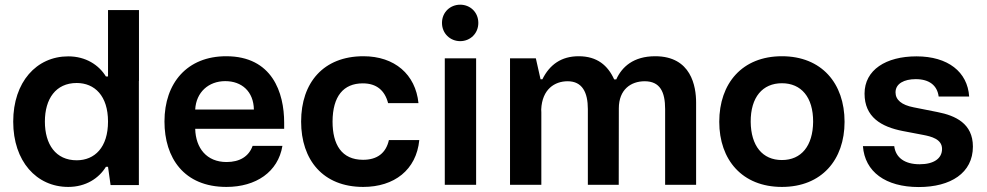

<svg xmlns="http://www.w3.org/2000/svg" viewBox="-20 -772 4123 802"><path d="M560.5 -730H431.2V-452.6H422.4C393.1 -500.5 338.4 -536.6 265.1 -536.6C132.3 -536.6 35.2 -429.2 35.2 -264.2C35.2 -264.2 35.2 -263.7 35.2 -263.7C35.2 -98.6 132.3 8.8 265.1 8.8C338.4 8.8 393.1 -27.3 422.4 -75.2H431.2L441.9 1H560.1V-433.6H560.5ZM167.5 -264.2C167.5 -358.9 212.9 -425.3 300.3 -425.3C375.5 -425.3 431.2 -371.6 431.2 -264.2C431.2 -156.2 375.5 -102.5 300.3 -102.5C212.9 -102.5 167.5 -168.9 167.5 -264.2Z M925.8 8.8C1049.3 8.8 1141.6 -53.7 1159.7 -162.6H1035.2C1019 -117.7 980.5 -95.2 926.3 -95.2C843.3 -95.2 797.4 -153.3 795.4 -233.9H1167V-259.3C1167 -385.3 1117.2 -537.1 924.8 -537.1C762.2 -537.1 667 -425.8 667 -264.6C667 -112.8 748 8.8 925.8 8.8ZM795.4 -314.5C799.3 -387.2 851.6 -433.1 920.9 -433.1C989.7 -433.1 1039.1 -390.1 1040.5 -314.5Z M1497.1 8.8C1626.5 8.8 1719.2 -62 1731.4 -187H1604.5C1592.3 -132.3 1555.2 -104.5 1496.6 -104.5C1406.7 -104.5 1369.1 -168.5 1369.1 -264.2C1369.6 -370.1 1414.6 -423.8 1495.6 -423.8C1553.2 -423.8 1587.4 -394 1601.1 -341.3H1728C1715.8 -461.4 1628.4 -537.1 1498 -537.1C1331.5 -537.1 1237.8 -427.2 1237.8 -264.2C1237.8 -104 1329.1 8.8 1497.1 8.8Z M1837.9 -528.3V0H1968.8V-528.3ZM1826.2 -676.3C1826.2 -631.8 1860.8 -600.1 1902.3 -600.1C1943.8 -600.1 1978 -631.8 1978 -676.3C1978 -721.2 1943.8 -752.4 1902.3 -752.4C1860.8 -752.4 1826.2 -721.2 1826.2 -676.3Z M2218.3 -528.3H2110.4V0H2241.2V-302.7L2240.7 -314.9C2244.6 -399.4 2296.9 -432.6 2351.1 -432.6C2412.1 -432.6 2435.5 -386.2 2435.5 -316.4V0H2564.5L2564.9 -319.3C2564.9 -398.4 2615.7 -432.6 2672.9 -432.6C2737.3 -432.6 2758.3 -387.7 2758.3 -316.4V0H2887.7V-343.8C2887.7 -410.6 2867.7 -537.1 2716.8 -537.1C2625.5 -537.1 2577.6 -492.2 2554.2 -440.4H2545.4C2519 -498.5 2474.6 -537.1 2397 -537.1C2324.7 -537.1 2275.9 -502 2245.6 -440.9H2237.8V-441.4Z M3246.1 8.8C3412.1 8.8 3507.8 -104.5 3507.8 -263.2C3507.8 -423.8 3412.1 -537.1 3246.1 -537.1C3080.1 -537.1 2984.4 -423.8 2984.4 -263.2C2984.4 -104.5 3080.1 8.8 3246.1 8.8ZM3115.7 -263.2C3115.2 -366.2 3165.5 -424.3 3246.1 -424.3C3326.7 -424.3 3377 -366.2 3376.5 -263.2C3375.5 -163.1 3327.6 -103.5 3246.1 -103.5C3164.6 -103.5 3116.7 -163.1 3115.7 -263.2Z M3817.9 9.3C3950.7 9.3 4043.9 -49.3 4043.9 -159.7C4043.9 -256.3 3970.7 -289.1 3897 -303.7L3796.4 -323.7C3745.6 -333.5 3720.7 -355 3720.7 -386.2C3720.7 -422.9 3756.8 -441.4 3805.2 -441.4C3861.8 -441.4 3895 -415 3900.9 -368.7H4028.3C4021.5 -471.7 3939.9 -536.6 3808.1 -536.6C3680.7 -536.6 3591.3 -480 3591.3 -380.9C3591.3 -283.2 3660.6 -242.2 3751.5 -224.6L3835.9 -208.5C3869.1 -202.1 3915 -191.4 3915 -149.9C3915 -110.4 3881.3 -85.9 3821.3 -85.9C3759.3 -85.9 3721.2 -113.3 3715.3 -161.6H3584.5C3592.3 -54.7 3678.7 9.3 3817.9 9.3Z"/></svg>

Font: Wand UI Pro Bold
Style: Regular
Weight: 700
Designer: Andreas Faust
Version: Version 1.003;FEAKit 1.0